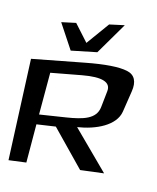

<svg xmlns="http://www.w3.org/2000/svg" viewBox="-193 -1022 942 1151"><g transform="rotate(15 278.5 -447.0)"><path d="M559 -425 579 -555C589 -618 569 -657 519 -667C468 -678 382 -672 263 -649L-55 -588L-28 34L79 20L78 -217L194 -234L402 -20L546 -38L318 -264C430 -281 545 -335 559 -425ZM239 -303 78 -278V-537L266 -572C386 -594 444 -576 437 -518L426 -416C417 -341 341 -319 239 -303ZM162 -697 319 -729 436 -928 344 -908 241 -766 151 -866 63 -847Z"/></g></svg>

Font: Gamestation Warped
Style: Regular
Weight: 400
Designer: Jonas Hecksher
Foundry: Jonas Hecksher, Playtypeª, e-types AS
Version: Version 1.003